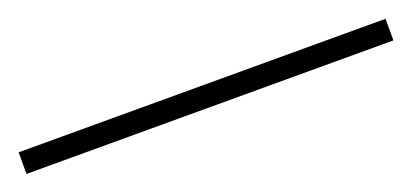

<svg xmlns="http://www.w3.org/2000/svg" viewBox="-15 54 572 267"><g transform="rotate(-20 271.5 188.0)"><path d="M0 172H543V204H0Z"/></g></svg>

Font: TypoPRO Montserrat
Style: Regular
Weight: 275
Designer: Julieta Ulanovsky
Foundry: Julieta Ulanovsky
Version: Version 6.001